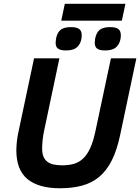

<svg xmlns="http://www.w3.org/2000/svg" viewBox="-20 -986 745 1021"><path d="M619.1 -269Q602.1 -188 574.7 -133.5Q547.4 -79.1 508.1 -46.1Q468.8 -13.2 416.7 1Q364.7 15.1 298.8 15.1Q185.1 15.1 126 -33.7Q66.9 -82.5 66.9 -187Q66.9 -205.1 69.6 -232.7Q72.3 -260.3 80.1 -293.9L161.1 -675.8H295.9L214.8 -292Q209 -265.6 206.5 -239.7Q204.1 -213.9 204.1 -194.8Q204.1 -169.9 211.2 -153.1Q218.3 -136.2 231.7 -126Q245.1 -115.7 265.1 -111.3Q285.2 -106.9 311 -106.9Q345.2 -106.9 372.8 -114.7Q400.4 -122.6 422.1 -143.1Q443.8 -163.6 460 -199Q476.1 -234.4 487.8 -290L569.8 -675.8H705.1ZM414.6 -798.8Q414.6 -788.6 412.4 -777.1Q410.2 -765.6 404.8 -754.9Q394 -734.4 376.2 -726.1Q358.4 -717.8 330.6 -717.8Q314.9 -717.8 304.4 -720.5Q293.9 -723.1 287.6 -728.3Q281.2 -733.4 278.6 -741Q275.9 -748.5 275.9 -758.8Q275.9 -766.6 277.6 -777.8Q279.3 -789.1 283.7 -800.8Q293 -823.7 310.8 -832.8Q328.6 -841.8 357.9 -841.8Q388.7 -841.8 401.6 -831.3Q414.6 -820.8 414.6 -798.8ZM622.6 -798.8Q622.6 -788.6 620.4 -777.1Q618.2 -765.6 612.8 -754.9Q602.1 -734.4 584.2 -726.1Q566.4 -717.8 538.6 -717.8Q522.9 -717.8 512.5 -720.5Q502 -723.1 495.6 -728.3Q489.3 -733.4 486.6 -741Q483.9 -748.5 483.9 -758.8Q483.9 -766.6 485.6 -777.8Q487.3 -789.1 491.7 -800.8Q501 -823.7 518.8 -832.8Q536.6 -841.8 565.9 -841.8Q596.7 -841.8 609.6 -831.3Q622.6 -820.8 622.6 -798.8ZM305.7 -876 324.7 -965.8H647L627.9 -876Z"/></svg>

Font: Clear Sans
Style: Bold Italic
Weight: 700
Italic angle: -12°
Foundry: Intel Corporation
Version: Version 1.00